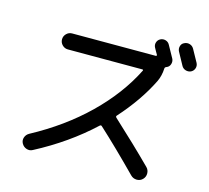

<svg xmlns="http://www.w3.org/2000/svg" viewBox="-118 -975 1237 1137"><g transform="rotate(15 500.0 -407.0)"><path d="M935 -813Q963 -763 977 -737Q985 -721 979.5 -704.5Q974 -688 958 -680Q942 -673 925 -678.5Q908 -684 900 -700Q887 -725 859 -775Q851 -790 855.5 -807Q860 -824 876 -831Q892 -839 909 -834Q926 -829 935 -813ZM849 -65Q864 -50 864 -28.5Q864 -7 849 8Q834 23 812.5 22.5Q791 22 776 7Q640 -131 532 -230Q526 -236 519 -230Q369 -90 174 12Q156 22 136.5 15.5Q117 9 107 -9Q97 -27 103.5 -46Q110 -65 128 -75Q321 -179 462 -316.5Q603 -454 681 -610Q684 -617 676 -617H220Q200 -617 185.5 -631.5Q171 -646 171 -666Q171 -686 185.5 -700.5Q200 -715 220 -715H733Q736 -715 737.5 -717.5Q739 -720 738 -722Q734 -728 727 -741Q720 -754 716 -761Q708 -776 713 -792Q718 -808 733 -816Q749 -824 765.5 -819Q782 -814 790 -799Q825 -736 831 -725Q839 -710 834 -692.5Q829 -675 813 -668Q812 -668 812 -668L810 -667Q801 -663 801 -656Q799 -610 781 -573Q716 -441 601 -313Q596 -308 602 -301Q740 -174 849 -65Z"/></g></svg>

Font: Rounded Mplus 1c Medium
Style: Regular
Weight: 500
Version: Version 1.059.20150529